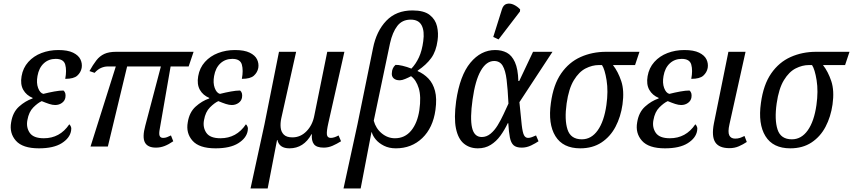

<svg xmlns="http://www.w3.org/2000/svg" viewBox="-20 -829 4825 1086"><path d="M200 10Q108 10 70 -33Q32 -76 43 -137Q52 -194 87.5 -226Q123 -258 164 -272L165 -275Q129 -290 111.5 -321Q94 -352 102 -398Q110 -445 140 -478.5Q170 -512 214.5 -529Q259 -546 310 -546Q363 -546 393.5 -531Q424 -516 435 -493Q446 -470 442 -445Q437 -419 417 -401Q397 -383 349 -383Q358 -431 349 -463.5Q340 -496 295 -496Q255 -496 227.5 -470.5Q200 -445 192 -399Q185 -360 195.5 -331.5Q206 -303 225 -298Q257 -306 287 -311.5Q317 -317 339 -317Q354 -305 350 -278Q347 -259 330.5 -247Q314 -235 292 -235Q277 -235 258.5 -241Q240 -247 216 -257Q194 -247 168.5 -221.5Q143 -196 135 -150Q127 -109 148 -78Q169 -47 228 -47Q273 -47 309 -66.5Q345 -86 372 -126Q377 -122 381 -112.5Q385 -103 382 -89Q375 -48 329 -19Q283 10 200 10Z M492 0 635 -453H588Q571 -453 552 -445Q533 -437 515 -417L486 -427Q506 -463 525 -487.5Q544 -512 570 -524Q596 -536 637 -536H1075L1047 -453H945L884 -102Q878 -72 883 -60.5Q888 -49 903 -49Q914 -49 924.5 -53Q935 -57 947 -63L960 -30Q934 -12 910.5 -3Q887 6 862 6Q815 6 799.5 -23.5Q784 -53 802 -119L890 -453H699L590 0Z M1199 10Q1107 10 1069 -33Q1031 -76 1042 -137Q1051 -194 1086.5 -226Q1122 -258 1163 -272L1164 -275Q1128 -290 1110.5 -321Q1093 -352 1101 -398Q1109 -445 1139 -478.5Q1169 -512 1213.5 -529Q1258 -546 1309 -546Q1362 -546 1392.5 -531Q1423 -516 1434 -493Q1445 -470 1441 -445Q1436 -419 1416 -401Q1396 -383 1348 -383Q1357 -431 1348 -463.5Q1339 -496 1294 -496Q1254 -496 1226.5 -470.5Q1199 -445 1191 -399Q1184 -360 1194.5 -331.5Q1205 -303 1224 -298Q1256 -306 1286 -311.5Q1316 -317 1338 -317Q1353 -305 1349 -278Q1346 -259 1329.5 -247Q1313 -235 1291 -235Q1276 -235 1257.5 -241Q1239 -247 1215 -257Q1193 -247 1167.5 -221.5Q1142 -196 1134 -150Q1126 -109 1147 -78Q1168 -47 1227 -47Q1272 -47 1308 -66.5Q1344 -86 1371 -126Q1376 -122 1380 -112.5Q1384 -103 1381 -89Q1374 -48 1328 -19Q1282 10 1199 10Z M1397 237 1476 -126 1558 -536H1655L1571 -160Q1565 -132 1567.5 -107.5Q1570 -83 1585.5 -67.5Q1601 -52 1634 -52Q1680 -52 1714 -87Q1748 -122 1758 -176L1831 -536H1928L1837 -132Q1827 -88 1829 -68.5Q1831 -49 1851 -49Q1870 -49 1895 -63L1909 -30Q1885 -15 1861 -4.5Q1837 6 1811 6Q1771 6 1756 -13Q1741 -32 1744 -70H1742Q1698 10 1617 10Q1560 10 1549 -37H1547L1494 237Z M1923 237 2002 -126 2090 -557Q2109 -653 2165 -711.5Q2221 -770 2313 -770Q2378 -770 2410.5 -744.5Q2443 -719 2452 -680Q2461 -641 2455 -600Q2447 -539 2419 -500.5Q2391 -462 2343 -430L2342 -427Q2377 -412 2403 -385Q2429 -358 2440.5 -315Q2452 -272 2443 -207Q2429 -106 2368.5 -48Q2308 10 2219 10Q2181 10 2152 -4.5Q2123 -19 2105.5 -40Q2088 -61 2083 -81H2081L2020 237ZM2214 -47Q2270 -47 2305.5 -90Q2341 -133 2352 -206Q2363 -283 2348.5 -330Q2334 -377 2305 -398Q2290 -390 2272 -382.5Q2254 -375 2243 -375Q2220 -374 2206.5 -386Q2193 -398 2197 -421Q2197 -429 2201.5 -440.5Q2206 -452 2217 -462Q2231 -463 2256.5 -457Q2282 -451 2307 -441Q2332 -467 2349.5 -504.5Q2367 -542 2374 -596Q2382 -653 2365 -685.5Q2348 -718 2303 -718Q2255 -718 2227.5 -682.5Q2200 -647 2186 -584L2094 -146Q2106 -102 2139.5 -74.5Q2173 -47 2214 -47Z M2683 10Q2636 10 2603.5 -17Q2571 -44 2559 -102.5Q2547 -161 2560 -257Q2581 -402 2640.5 -474Q2700 -546 2781 -546Q2818 -546 2846.5 -531Q2875 -516 2892.5 -477.5Q2910 -439 2912 -371H2917L2995 -536H3105L2918 -251Q2926 -166 2931 -122.5Q2936 -79 2944 -64Q2952 -49 2967 -49Q2977 -49 2989 -53.5Q3001 -58 3012 -63L3026 -30Q3010 -19 2984.5 -6.5Q2959 6 2931 6Q2900 6 2885 -7.5Q2870 -21 2864 -51.5Q2858 -82 2855 -132H2852Q2834 -94 2810.5 -61.5Q2787 -29 2755.5 -9.5Q2724 10 2683 10ZM2705 -54Q2732 -54 2754.5 -72.5Q2777 -91 2795 -120.5Q2813 -150 2828 -182.5Q2843 -215 2856 -243Q2852 -325 2845.5 -378Q2839 -431 2823 -457.5Q2807 -484 2775 -484Q2731 -484 2699.5 -429Q2668 -374 2653 -266Q2638 -160 2650 -107Q2662 -54 2705 -54ZM2800 -606 2770 -620 2819 -776Q2827 -802 2846 -807Q2865 -812 2885.5 -802.5Q2906 -793 2922 -776L2921 -764Z M3262 10Q3164 10 3121.5 -59Q3079 -128 3096 -247Q3110 -350 3154 -413.5Q3198 -477 3264 -506.5Q3330 -536 3408 -536H3597L3572 -461H3447Q3476 -424 3494 -370Q3512 -316 3501 -238Q3491 -168 3461.5 -112Q3432 -56 3382 -23Q3332 10 3262 10ZM3271 -41Q3325 -41 3361 -92Q3397 -143 3410 -235Q3421 -313 3411 -375Q3401 -437 3385 -461H3367Q3330 -461 3292.5 -442Q3255 -423 3226 -375.5Q3197 -328 3185 -244Q3172 -152 3190 -96.5Q3208 -41 3271 -41Z M3741 10Q3649 10 3611 -33Q3573 -76 3584 -137Q3593 -194 3628.5 -226Q3664 -258 3705 -272L3706 -275Q3670 -290 3652.5 -321Q3635 -352 3643 -398Q3651 -445 3681 -478.5Q3711 -512 3755.5 -529Q3800 -546 3851 -546Q3904 -546 3934.5 -531Q3965 -516 3976 -493Q3987 -470 3983 -445Q3978 -419 3958 -401Q3938 -383 3890 -383Q3899 -431 3890 -463.5Q3881 -496 3836 -496Q3796 -496 3768.5 -470.5Q3741 -445 3733 -399Q3726 -360 3736.5 -331.5Q3747 -303 3766 -298Q3798 -306 3828 -311.5Q3858 -317 3880 -317Q3895 -305 3891 -278Q3888 -259 3871.5 -247Q3855 -235 3833 -235Q3818 -235 3799.5 -241Q3781 -247 3757 -257Q3735 -247 3709.5 -221.5Q3684 -196 3676 -150Q3668 -109 3689 -78Q3710 -47 3769 -47Q3814 -47 3850 -66.5Q3886 -86 3913 -126Q3918 -122 3922 -112.5Q3926 -103 3923 -89Q3916 -48 3870 -19Q3824 10 3741 10Z M4106 9Q4047 9 4025.5 -24.5Q4004 -58 4018 -131L4100 -536H4197L4106 -126Q4096 -82 4105 -63.5Q4114 -45 4138 -45Q4154 -45 4165.5 -49Q4177 -53 4191 -60L4204 -26Q4183 -12 4159 -1.5Q4135 9 4106 9Z M4450 10Q4352 10 4309.5 -59Q4267 -128 4284 -247Q4298 -350 4342 -413.5Q4386 -477 4452 -506.5Q4518 -536 4596 -536H4785L4760 -461H4635Q4664 -424 4682 -370Q4700 -316 4689 -238Q4679 -168 4649.5 -112Q4620 -56 4570 -23Q4520 10 4450 10ZM4459 -41Q4513 -41 4549 -92Q4585 -143 4598 -235Q4609 -313 4599 -375Q4589 -437 4573 -461H4555Q4518 -461 4480.5 -442Q4443 -423 4414 -375.5Q4385 -328 4373 -244Q4360 -152 4378 -96.5Q4396 -41 4459 -41Z"/></svg>

Font: Noto Serif Condensed
Style: Italic
Weight: 400
Width: 3
Italic angle: -12°
Designer: Monotype Design Team
Foundry: Monotype Imaging Inc.
Version: Version 2.014; ttfautohint (v1.8.4.7-5d5b)